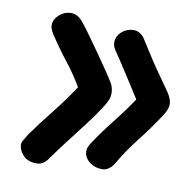

<svg xmlns="http://www.w3.org/2000/svg" viewBox="-68 -649 725 710"><g transform="rotate(10 294.5 -294.0)"><path d="M114 -9Q80 -9 62.5 -28.5Q45 -48 45 -68Q45 -76 51.5 -86.5Q58 -97 65 -109Q99 -157 139.5 -207.5Q180 -258 216 -313Q189 -359 157 -399.5Q125 -440 92 -490Q87 -498 83.5 -506.5Q80 -515 80 -522Q80 -544 99.5 -561.5Q119 -579 145 -579Q157 -579 169.5 -571.5Q182 -564 193 -549Q202 -538 221.5 -511Q241 -484 263.5 -452Q286 -420 305 -392Q324 -364 332 -350Q337 -342 339.5 -331.5Q342 -321 342 -313Q342 -300 337.5 -288Q333 -276 320 -256Q299 -223 269 -184Q239 -145 209.5 -106.5Q180 -68 158 -37Q150 -24 138.5 -16.5Q127 -9 114 -9ZM357 -30Q328 -30 307.5 -46.5Q287 -63 287 -87Q287 -95 290.5 -102.5Q294 -110 299 -118Q324 -156 346.5 -185Q369 -214 391 -242.5Q413 -271 436 -306Q408 -350 384 -387.5Q360 -425 331 -468Q326 -475 322.5 -483Q319 -491 319 -499Q319 -523 338 -540Q357 -557 384 -557Q396 -557 407.5 -549.5Q419 -542 427 -528Q452 -488 470.5 -460Q489 -432 506.5 -407.5Q524 -383 544 -354Q553 -341 557 -329.5Q561 -318 561 -311Q561 -300 556.5 -288.5Q552 -277 544 -265Q507 -209 468 -159.5Q429 -110 400 -59Q392 -46 380.5 -38Q369 -30 357 -30Z"/></g></svg>

Font: Playpen Sans SemiBold
Style: Regular
Weight: 600
Designer: Laura Meseguer, Veronika Burian, José Scaglione
Foundry: TypeTogether
Version: Version 1.001